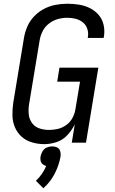

<svg xmlns="http://www.w3.org/2000/svg" viewBox="-20 -763 616 1027"><path d="M217 8Q249 8 282.5 -3Q316 -14 340.5 -40.5Q365 -67 380 -98L364 0H440L506 -401H298L286 -326H408L383 -176Q379 -153 367 -131Q355 -109 334 -94Q313 -79 289.5 -73.5Q266 -68 243 -68Q216 -68 191.5 -76Q167 -84 152 -104Q137 -124 134 -149.5Q131 -175 135 -202L192 -547Q196 -572 208 -596Q220 -620 242 -637Q264 -654 289.5 -661Q315 -668 340 -668Q363 -668 384.5 -662.5Q406 -657 423 -643.5Q440 -630 447 -608.5Q454 -587 450 -564Q450 -562 449 -560H534Q535 -564 536 -568Q541 -600 534 -630.5Q527 -661 507.5 -683.5Q488 -706 461 -719.5Q434 -733 403 -738Q372 -743 340 -743Q309 -743 277 -737Q245 -731 215.5 -715.5Q186 -700 162.5 -675.5Q139 -651 126 -620.5Q113 -590 108 -559L51 -214Q46 -180 46.5 -146.5Q47 -113 59.5 -83Q72 -53 95.5 -32Q119 -11 151 -1.5Q183 8 217 8ZM212 244Q250 210 273 165Q296 120 304 73Q306 59 302 45.5Q298 32 286 26Q274 20 259 20Q245 20 230.5 26Q216 32 208 45.5Q200 59 197 73Q195 85 197 96Q199 107 207.5 114.5Q216 122 227 125Q218 147 204 167Q190 187 172 204Z"/></svg>

Font: Iosevka Sparkle
Style: Italic
Weight: 400
Italic angle: -9°
Designer: Belleve Invis
Foundry: Belleve Invis
Version: Version 4.5.0; ttfautohint (v1.8.3)